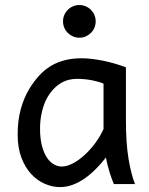

<svg xmlns="http://www.w3.org/2000/svg" viewBox="-20 -743 602 775"><path d="M290.5 -424.8Q274.9 -424.8 259 -421.1Q243.2 -417.5 227.8 -408.7Q212.4 -399.9 198 -385.5Q183.6 -371.1 170.9 -349.1Q157.7 -326.7 149.7 -293.2Q141.6 -259.8 141.6 -224.6Q141.6 -184.1 149.2 -155Q156.7 -126 169.2 -107.2Q181.6 -88.4 197.5 -79.6Q213.4 -70.8 229.5 -70.8Q250 -70.8 274.2 -83.5Q298.3 -96.2 321.3 -117.2Q344.2 -138.2 364.5 -165.5Q384.8 -192.9 397.9 -222.2V-405.3Q390.6 -408.7 379.2 -412.1Q367.7 -415.5 353.8 -418.5Q339.8 -421.4 323.5 -423.1Q307.1 -424.8 290.5 -424.8ZM488.3 -258.8Q488.3 -166.5 498.5 -103.8Q508.8 -41 524.9 0H439.5Q437 -6.3 432.6 -17.6Q428.2 -28.8 423.6 -43.2Q418.9 -57.6 414.8 -74.2Q410.6 -90.8 407.7 -107.4Q388.7 -83 367.4 -61.5Q346.2 -40 322.8 -23.4Q299.3 -6.8 273.9 2.7Q248.5 12.2 222.2 12.2Q191.4 12.2 160.9 -1Q130.4 -14.2 106 -40.5Q81.5 -66.9 66.4 -106.7Q51.3 -146.5 51.3 -200.2Q51.3 -256.3 63.7 -302Q76.2 -347.7 97.7 -383.3Q116.7 -414.6 138.2 -438Q159.7 -461.4 185.3 -476.8Q210.9 -492.2 241.7 -500Q272.5 -507.8 310.1 -507.8Q328.6 -507.8 351.3 -505.1Q374 -502.4 397.7 -497.6Q421.4 -492.7 444.8 -485.8Q468.3 -479 488.3 -471.2ZM234.4 -656.7Q234.4 -670.4 239.5 -682.4Q244.6 -694.3 253.7 -703.4Q262.7 -712.4 274.7 -717.5Q286.6 -722.7 300.3 -722.7Q314 -722.7 325.9 -717.5Q337.9 -712.4 346.9 -703.4Q356 -694.3 361.1 -682.4Q366.2 -670.4 366.2 -656.7Q366.2 -643.1 361.1 -631.1Q356 -619.1 346.9 -610.1Q337.9 -601.1 325.9 -595.9Q314 -590.8 300.3 -590.8Q286.6 -590.8 274.7 -595.9Q262.7 -601.1 253.7 -610.1Q244.6 -619.1 239.5 -631.1Q234.4 -643.1 234.4 -656.7Z"/></svg>

Font: Andika Basic
Style: Regular
Weight: 400
Designer: Annie Olsen & Victor Gaultney
Foundry: SIL International
Version: Version 1.000